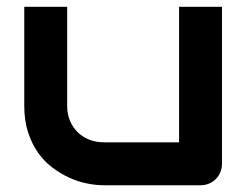

<svg xmlns="http://www.w3.org/2000/svg" viewBox="-20 -548 736 568"><path d="M636.7 -64Q636.7 -50.3 631.8 -38.6Q627 -26.9 618.4 -18.3Q609.9 -9.8 598.4 -4.9Q586.9 0 573.7 0H286.6Q263.2 0 236.6 -5.4Q210 -10.7 184.1 -22.7Q158.2 -34.7 134 -53Q109.9 -71.3 91.8 -97.4Q73.7 -123.5 62.7 -157.7Q51.8 -191.9 51.8 -234.9V-527.8H178.7V-234.9Q178.7 -210 187.3 -190.2Q195.8 -170.4 210.4 -156.2Q225.1 -142.1 244.9 -134.5Q264.6 -127 287.6 -127H509.8V-527.8H636.7Z"/></svg>

Font: Audiowide
Style: Regular
Weight: 400
Designer: Astigmatic (AOETI)
Foundry: Astigmatic (AOETI)
Version: Version 1.002